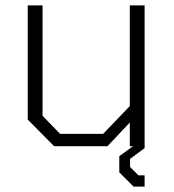

<svg xmlns="http://www.w3.org/2000/svg" viewBox="-20 -543 645 713"><path d="M476 150 423 97V37L474 0H462V-88L379 0H181L83 -99V-523H138V-113L203 -46H363L462 -149V-523H517V7L463 47V77L494 108H517V150Z"/></svg>

Font: Tomorrow Light
Style: Regular
Weight: 300
Designer: Tony de Marco, Monica Rizzolli
Foundry: Just in Type
Version: Version 2.002